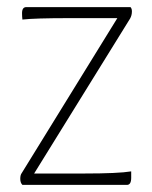

<svg xmlns="http://www.w3.org/2000/svg" viewBox="-20 -520 428 540"><path d="M347 -500Q351 -496 351 -488Q351 -477 346 -468L76 -32H216Q313 -32 349 -38V-20Q349 0 337 0H43Q37 -6 37 -17Q37 -28 41 -33L310 -469H174Q79 -469 43 -465Q42 -474 42 -483Q42 -500 54 -500Z"/></svg>

Font: Yanone Kaffeesatz Thin
Style: Regular
Weight: 250
Designer: Yanone (Cyrillic: Daniel Pouzeot)
Foundry: Yanone
Version: Version 1.003;PS 001.003;hotconv 1.0.88;makeotf.lib2.5.64775